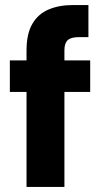

<svg xmlns="http://www.w3.org/2000/svg" viewBox="-20 -740 417 760"><path d="M85 0V-540Q85 -606 108 -645.5Q131 -685 172.5 -702.5Q214 -720 268 -720H330V-593H292Q261 -593 248 -581Q235 -569 235 -541V0ZM19 -376V-501H337V-376Z"/></svg>

Font: DM Sans 18pt Black
Style: Regular
Weight: 900
Designer: Colophon Foundry, Jonny Pinhorn
Foundry: Colophon Foundry
Version: Version 4.004;gftools[0.9.30]